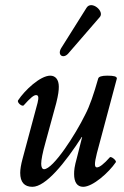

<svg xmlns="http://www.w3.org/2000/svg" viewBox="-20 -708 479 741"><path d="M243 -501 365 -642C385 -664 333 -708 314 -678L216 -522C200 -495 224 -480 243 -501ZM105 13C156 13 230 -77 298 -183L277 -100C267 -64 266 -51 266 -36C266 -6 277 13 301 13C338 13 400 -42 427 -82C431 -88 409 -106 404 -101C380 -74 364 -62 354 -62C344 -62 344 -77 354 -117L431 -405C431 -413 420 -416 394 -416C372 -416 361 -412 359 -405C342 -345 326 -298 309 -266C271 -188 185 -55 150 -55C143 -55 139 -63 139 -76C139 -90 144 -118 156 -160L197 -310C205 -342 207 -359 207 -373C207 -401 194 -416 174 -416C135 -416 75 -359 50 -321C44 -313 66 -294 72 -302C96 -329 110 -341 119 -341C129 -341 130 -332 125 -311L67 -95C61 -73 58 -54 58 -41C58 -5 74 13 105 13Z"/></svg>

Font: Junicode Two Beta SemiCondensed Medium
Style: Italic
Weight: 500
Width: 4
Italic angle: -10°
Version: Version 1.063